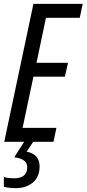

<svg xmlns="http://www.w3.org/2000/svg" viewBox="-22 -734 448 994"><path d="M103 0 52 80Q119 89 119 131Q119 189 51 189Q17 189 -2 182V233Q25 240 60 240Q113 240 148 211Q183 182 183 127Q183 65 116 51L150 0H255L270 -72H95L151 -337H314L330 -409H167L216 -642H391L406 -714H151L0 0Z"/></svg>

Font: Noto Sans Display Condensed
Style: Italic
Weight: 400
Width: 3
Designer: Monotype Design team
Foundry: Monotype Imaging Inc.
Version: 1.000